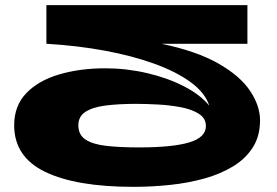

<svg xmlns="http://www.w3.org/2000/svg" viewBox="-20 -710 1074 745"><path d="M498 15Q276 15 155.5 -43Q35 -101 35 -224Q35 -300 82.5 -349Q130 -398 210.5 -421.5Q291 -445 388 -445Q470 -445 550 -426.5Q630 -408 694 -375Q758 -342 792 -300Q776 -350 720 -391Q664 -432 578 -463Q492 -494 386 -513.5Q280 -533 163 -540H160V-690H940V-540H607Q742 -512 826.5 -464Q911 -416 950 -358Q989 -300 989 -243Q989 -182 961 -138Q933 -94 884.5 -64.5Q836 -35 773.5 -17.5Q711 0 640 7.5Q569 15 498 15ZM518 -138Q650 -138 714.5 -157.5Q779 -177 779 -221Q779 -251 751.5 -268.5Q724 -286 681.5 -294Q639 -302 592.5 -304.5Q546 -307 508 -307Q440 -307 389.5 -300.5Q339 -294 311.5 -276Q284 -258 284 -224Q284 -187 312 -168.5Q340 -150 392.5 -144Q445 -138 518 -138Z"/></svg>

Font: Syne ExtraBold
Style: Regular
Weight: 800
Designer: Lucas Descroix
Foundry: Bonjour Monde
Version: Version 2.200; ttfautohint (v1.8.4)